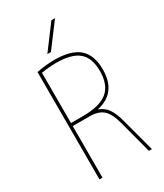

<svg xmlns="http://www.w3.org/2000/svg" viewBox="-231 -1039 963 1127"><g transform="rotate(-30 250.0 -475.0)"><path d="M197.3 -790 317.4 -950.2H341.8L221.7 -790ZM389.6 -226.6 450.2 0H429.7L371.1 -221.7Q352.5 -293 320.8 -321.3Q289.1 -349.6 230.5 -349.6H115.2V0H94.7V-727.5Q152.3 -739.3 214.8 -740.2Q328.1 -740.2 381.3 -693.8Q434.6 -647.5 434.6 -549.8Q434.6 -392.6 293.9 -361.3V-359.4Q330.1 -346.7 352.5 -314.9Q375 -283.2 389.6 -226.6ZM115.2 -370.1H195.3Q310.5 -370.1 362.8 -413.1Q415 -456.1 415 -549.8Q415 -638.7 367.7 -679.2Q320.3 -719.7 214.8 -719.7Q170.9 -719.7 115.2 -710.9Z"/></g></svg>

Font: Mgen+ 1m thin
Style: Regular
Weight: 100
Designer: [Source Han Sans]
Ryoko NISHIZUKA  (kana & ideographs); Paul D. Hunt (Latin, Greek & Cyrillic); Wenlong ZHANG  (bopomofo
Version: Version 1.059.20150602